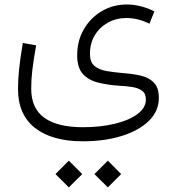

<svg xmlns="http://www.w3.org/2000/svg" viewBox="-20 -397 769 838"><path d="M222.2 362.8 280.3 304.2 338.9 362.8 280.3 420.9ZM392.1 362.8 450.7 304.2 508.8 362.8 450.7 420.9ZM653.8 -347.2 632.3 -293.5Q582 -318.4 531.7 -318.4Q487.3 -318.4 451.2 -298.3Q415 -278.3 393.8 -243.2Q372.6 -208 372.6 -161.6Q372.6 -126 392.1 -109.4Q411.6 -92.8 445.1 -86.9Q478.5 -81.1 521 -77.6Q561.5 -74.7 596.2 -66.4Q630.9 -58.1 652.1 -35.9Q673.3 -13.7 673.3 30.3Q673.3 87.4 630.4 129.9Q587.4 172.4 512.5 196Q437.5 219.7 341.8 219.7Q207.5 219.7 133.1 161.6Q58.6 103.5 58.6 -8.3Q58.6 -49.8 63.7 -97.9Q68.8 -146 79.6 -209.5L137.7 -199.2Q126 -133.3 121.1 -91.3Q116.2 -49.3 116.2 -9.8Q116.2 76.2 173.6 117.2Q231 158.2 341.3 158.2Q418.9 158.2 481.4 143.1Q543.9 127.9 580.3 100.6Q616.7 73.2 616.7 37.6Q616.7 11.2 600.1 -1Q583.5 -13.2 556.4 -17.3Q529.3 -21.5 498 -22.9Q450.2 -26.4 408.7 -36.4Q367.2 -46.4 342 -73.7Q316.9 -101.1 316.9 -156.2Q316.9 -219.7 346.2 -269.8Q375.5 -319.8 424.6 -348.6Q473.6 -377.4 533.7 -377.4Q562 -377.4 592.5 -370.1Q623 -362.8 653.8 -347.2Z"/></svg>

Font: Estedad-FD Light
Style: Regular
Weight: 300
Designer: Amin Abedi
Version: Version 7.3